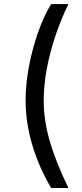

<svg xmlns="http://www.w3.org/2000/svg" viewBox="-20 -792 405 948"><path d="M106.4 -296.4Q106.4 -376 122.8 -463.1Q139.2 -550.3 167.5 -631.1Q195.8 -711.9 232.4 -772H317.9Q280.3 -695.3 252.7 -612.3Q225.1 -529.3 210.4 -448.5Q195.8 -367.7 195.8 -296.4Q195.8 -199.2 225.3 -96.4Q254.9 6.3 317.9 136.2H232.4Q170.4 30.3 138.4 -79.6Q106.4 -189.5 106.4 -296.4Z"/></svg>

Font: Inter
Style: Regular
Weight: 400
Designer: Rasmus Andersson
Foundry: rsms
Version: Version 4.001;git-9221beed3